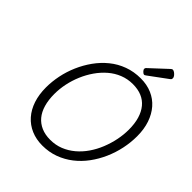

<svg xmlns="http://www.w3.org/2000/svg" viewBox="-333 -1472 1694 1694"><g transform="rotate(45 513.5 -625.0)"><path d="M488 19Q411 19 348 -8Q285 -35 240 -86Q195 -137 171.5 -208Q148 -279 148 -367Q148 -440 163.5 -516Q179 -592 210.5 -664.5Q242 -737 287.5 -800.5Q333 -864 392.5 -912.5Q452 -961 525.5 -988Q599 -1015 684 -1015Q761 -1015 823.5 -988Q886 -961 930 -910.5Q974 -860 998 -789.5Q1022 -719 1022 -631Q1022 -553 1005.5 -475Q989 -397 957 -324.5Q925 -252 879 -189.5Q833 -127 773.5 -80.5Q714 -34 642.5 -7.5Q571 19 488 19ZM501 -66Q568 -66 625 -89Q682 -112 730 -152.5Q778 -193 815 -247Q852 -301 877 -363Q902 -425 915.5 -490.5Q929 -556 929 -620Q929 -695 912 -752.5Q895 -810 862 -850Q829 -890 781 -910Q733 -930 670 -930Q605 -930 547.5 -907Q490 -884 442.5 -843Q395 -802 357.5 -748Q320 -694 294 -632.5Q268 -571 254.5 -506.5Q241 -442 241 -378Q241 -304 258 -245.5Q275 -187 308 -147.5Q341 -108 389.5 -87Q438 -66 501 -66ZM682 -1058Q671 -1058 658 -1071.5Q645 -1085 645 -1095Q645 -1099 646 -1103Q647 -1107 653 -1113L809 -1258Q815 -1263 819 -1266Q823 -1269 830 -1269Q840 -1269 852.5 -1260Q865 -1251 874 -1239Q883 -1227 883 -1216Q883 -1209 881 -1204Q879 -1199 868 -1191L701 -1068Q695 -1064 690.5 -1061Q686 -1058 682 -1058Z"/></g></svg>

Font: Playwrite TZ
Style: Regular
Weight: 400
Designer: Veronika Burian, José Scaglione
Foundry: TypeTogether
Version: Version 1.002